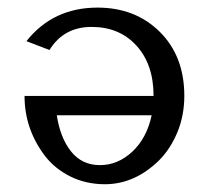

<svg xmlns="http://www.w3.org/2000/svg" viewBox="-20 -470 542 500"><path d="M48.8 -362.8Q118.2 -450.2 233.9 -450.2Q332.5 -450.2 396.2 -387Q460 -323.7 460 -220.2Q460 -169.4 441.9 -125.5Q423.8 -82 394.5 -52.7Q331.5 9.3 253.9 9.8Q203.6 9.8 162.6 -10.7Q122.1 -31.2 96.7 -64.5Q43.9 -134.3 43.9 -220.2H379.9Q379.9 -302.2 335.4 -351.1Q291 -399.9 218.5 -399.9Q146 -399.9 108.9 -339.8ZM375 -169.9H127.9Q136.7 -111.3 165 -75.7Q193.4 -40 240.2 -40Q287.1 -40 324.7 -75.2Q362.3 -110.4 375 -169.9Z"/></svg>

Font: Pfennig
Style: Medium
Weight: 500
Version: Version 20120410 ; ttfautohint (v0.8)